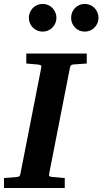

<svg xmlns="http://www.w3.org/2000/svg" viewBox="-35 -938 512 958"><path d="M329.1 -616.2Q321.3 -615.2 318.4 -611.1Q315.4 -606.9 314 -600.1L210 -69.8Q208.5 -61.5 211.9 -58.8Q215.3 -56.2 225.1 -55.2Q234.4 -54.7 244.6 -53.7Q253.4 -52.7 264.6 -51.8Q275.9 -50.8 288.1 -49.8V0H-15.1V-49.8Q-3.9 -50.8 6.6 -51.3Q17.1 -51.8 25.4 -52.7Q35.2 -53.7 43.9 -54.2Q55.2 -55.2 60.3 -57.9Q65.4 -60.5 66.9 -70.8L170.9 -601.1Q173.3 -609.9 168 -612.5Q162.6 -615.2 152.8 -616.2Q144 -616.7 134.8 -617.7Q126.5 -618.7 116.2 -619.4Q106 -620.1 96.2 -621.1V-670.9H397.9V-621.1ZM246.6 -849.1Q246.6 -835 241.2 -822.5Q235.8 -810.1 226.6 -800.5Q217.3 -791 204.6 -785.6Q191.9 -780.3 177.7 -780.3Q163.6 -780.3 150.9 -785.6Q138.2 -791 128.9 -800.5Q119.6 -810.1 114.3 -822.5Q108.9 -835 108.9 -849.1Q108.9 -863.3 114.3 -876Q119.6 -888.7 128.9 -898.2Q138.2 -907.7 150.9 -913.1Q163.6 -918.5 177.7 -918.5Q191.9 -918.5 204.6 -913.1Q217.3 -907.7 226.6 -898.2Q235.8 -888.7 241.2 -876Q246.6 -863.3 246.6 -849.1ZM456.5 -849.1Q456.5 -835 451.2 -822.5Q445.8 -810.1 436.5 -800.5Q427.2 -791 414.6 -785.6Q401.9 -780.3 387.7 -780.3Q373.5 -780.3 361.1 -785.6Q348.6 -791 339.4 -800.5Q330.1 -810.1 325 -822.5Q319.8 -835 319.8 -849.1Q319.8 -863.3 325 -876Q330.1 -888.7 339.4 -898.2Q348.6 -907.7 361.1 -913.1Q373.5 -918.5 387.7 -918.5Q401.9 -918.5 414.6 -913.1Q427.2 -907.7 436.5 -898.2Q445.8 -888.7 451.2 -876Q456.5 -863.3 456.5 -849.1Z"/></svg>

Font: Charis SIL CyrE
Style: Bold Italic
Weight: 700
Italic angle: -11°
Foundry: SIL International
Version: Version 5.000